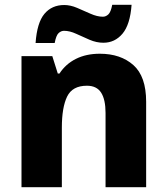

<svg xmlns="http://www.w3.org/2000/svg" viewBox="-20 -784 699 804"><path d="M398 -559Q485 -559 538.5 -511.5Q592 -464 592 -358V0H422V-311Q422 -367 403.5 -396Q385 -425 344 -425Q283 -425 261 -379.5Q239 -334 239 -250V0H70V-549H199L222 -476H229Q255 -516 298 -537.5Q341 -559 398 -559ZM129 -604Q135 -689 166 -726Q197 -763 249 -763Q275 -763 303 -751Q331 -739 359 -726.5Q387 -714 411 -714Q423 -714 433.5 -723.5Q444 -733 450 -764H531Q525 -681 493 -643Q461 -605 413 -605Q384 -605 355 -617.5Q326 -630 299 -642.5Q272 -655 248 -655Q236 -655 225.5 -645.5Q215 -636 209 -604Z"/></svg>

Font: Noto Sans Georgian ExtraBold
Style: Regular
Weight: 800
Designer: Monotype Design Team, Akaki Razmadze
Foundry: Google LLC
Version: Version 2.005; ttfautohint (v1.8.4.7-5d5b)